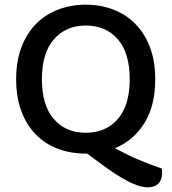

<svg xmlns="http://www.w3.org/2000/svg" viewBox="-20 -642 734 820"><path d="M643 -304Q643 -189 596 -115Q549 -41 471 -9Q503 8 529.5 21Q556 34 580 43.5Q604 53 626 61.5Q648 70 671 78Q672 85 672 89.5Q672 94 672 98Q672 127 656 142.5Q640 158 611 158Q575 158 524 131Q473 104 412 58L352 14H346Q282 14 227.5 -6.5Q173 -27 133.5 -67Q94 -107 71.5 -166.5Q49 -226 49 -304Q49 -382 72 -441.5Q95 -501 135 -541Q175 -581 229.5 -601.5Q284 -622 346 -622Q409 -622 463 -601.5Q517 -581 557 -541Q597 -501 620 -441.5Q643 -382 643 -304ZM534 -304Q534 -416 483 -474.5Q432 -533 346 -533Q262 -533 210.5 -474.5Q159 -416 159 -304Q159 -192 210 -133.5Q261 -75 346 -75Q432 -75 483 -133.5Q534 -192 534 -304Z"/></svg>

Font: Baloo Bhaina 2 Medium
Style: Regular
Weight: 500
Designer: Yesha Goshar, Manish Minz, Shuchita Grover and Ek Type
Foundry: Ek Type
Version: Version 1.640;hotconv 1.0.111;makeotfexe 2.5.65597; ttfautoh